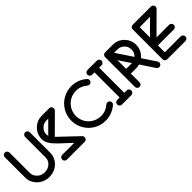

<svg xmlns="http://www.w3.org/2000/svg" viewBox="228 -2044 3352 3352"><g transform="rotate(-45 1903.5 -368.5)"><path d="M22 -233.9C22 -181.6 35.6 -133.3 63.5 -88.4C91.3 -43.5 128.4 -7.8 175.8 18.6C223.1 44.9 274.9 58.1 330.1 58.1C385.3 58.1 436.5 45.9 483.4 21C530.8 -3.9 568.4 -38.6 596.2 -83.5C624 -128.4 638.2 -178.7 638.2 -233.9V-736.8C638.2 -752.9 632.3 -766.6 621.1 -777.8C609.9 -789.1 596.2 -794.9 580.6 -794.9C564.9 -794.9 551.3 -789.1 540 -777.8C528.8 -766.6 522.9 -752.9 522.9 -736.8V-233.9C522.9 -181.6 504.4 -139.2 466.8 -106.4C429.7 -73.7 384.3 -57.1 330.1 -57.1C276.9 -57.1 231 -74.7 193.4 -110.4C155.8 -146 137.2 -187.5 137.2 -233.9V-736.8C137.2 -752.9 131.8 -766.6 120.6 -777.8C109.4 -789.1 96.2 -794.9 80.1 -794.9C64 -794.9 50.3 -789.1 39.1 -777.8C27.8 -766.6 22 -752.9 22 -736.8V-233.9Z M758.8 -58.1C742.7 -58.1 729 -52.2 717.8 -41C706.5 -29.8 700.7 -16.1 700.7 0C700.7 16.1 706.5 29.8 717.8 41C729 52.2 742.7 58.1 758.8 58.1H1197.8C1222.7 58.1 1240.2 46.4 1250.5 22.5C1253.9 14.2 1255.9 5.9 1255.9 -2C1256.3 -16.1 1250.5 -28.8 1238.8 -41L1039.1 -231.4C962.4 -302.2 912.6 -349.1 890.6 -372.1L1214.8 -694.8C1226.1 -707 1231.9 -719.7 1231.9 -733.9C1231.9 -741.7 1230 -750 1226.6 -758.3C1216.8 -782.2 1199.2 -793.9 1173.8 -793.9H989.7C909.7 -793.9 841.3 -765.6 785.2 -709C729 -652.3 700.7 -584 700.7 -503.9C700.7 -464.4 708 -430.7 731.4 -391.1C743.7 -371.6 755.4 -354 767.1 -338.9C778.8 -323.7 796.9 -303.7 821.3 -279.3L884.8 -217.3L965.8 -142.6L1056.6 -58.1ZM815.4 -507.8C815.9 -555.2 833.5 -595.7 867.7 -628.4C901.9 -661.6 942.4 -678.2 989.7 -678.2H1034.7L822.8 -465.8C818.4 -476.6 815.9 -486.8 815.4 -496.1Z M1351.6 -584C1313 -517.1 1293.5 -445.3 1293.5 -368.2C1293.5 -291.5 1313 -219.7 1351.6 -152.8C1389.2 -88.4 1440.4 -37.6 1504.4 0C1570.8 38.6 1642.6 58.1 1720.2 58.1C1772.9 57.6 1824.2 48.3 1873.5 29.8C1921.4 11.2 1964.8 -15.1 2003.4 -48.8C2016.1 -60.1 2022.5 -74.2 2022.5 -91.3C2022.5 -105.5 2017.6 -118.7 2007.8 -129.9C1997.6 -142.1 1984.4 -148.4 1968.3 -149.4H1964.4C1950.2 -149.4 1937.5 -144.5 1926.3 -134.8C1898.4 -110.4 1867.2 -91.3 1832.5 -77.1C1796.4 -63 1758.8 -56.2 1720.2 -56.2C1664.1 -56.6 1611.3 -71.3 1562.5 -99.1C1515.6 -126.5 1478 -163.6 1450.2 -210.9C1422.4 -259.8 1408.2 -312 1408.2 -368.2C1408.2 -424.3 1422.4 -477.1 1450.2 -525.9C1478.5 -572.8 1516.1 -610.4 1562.5 -638.2C1610.8 -666 1663.6 -680.2 1720.2 -680.2C1758.8 -680.2 1796.4 -673.3 1832.5 -659.2C1867.2 -646 1898.4 -627 1926.3 -602.1C1937.5 -592.8 1950.7 -587.9 1964.8 -587.9H1967.8C1983.4 -588.4 1996.6 -594.7 2007.3 -606.9C2017.1 -618.2 2022 -630.9 2022 -645C2022 -662.6 2015.6 -676.8 2002.4 -688C1964.4 -722.2 1921.4 -748.5 1873.5 -767.1C1824.2 -785.6 1772.9 -794.9 1720.2 -794.9C1643.1 -794.9 1571.3 -775.4 1504.4 -736.8C1440.4 -699.2 1389.6 -647.9 1351.6 -584Z M2117.2 -58.1C2101.1 -58.1 2087.9 -52.2 2076.7 -41C2065.4 -29.8 2060.1 -16.1 2060.1 0C2060.1 16.1 2065.4 29.8 2076.7 41C2087.9 52.2 2101.1 58.1 2117.2 58.1H2351.1C2367.2 58.1 2380.4 52.2 2391.6 41C2402.8 29.8 2408.2 16.1 2408.2 0C2408.2 -16.1 2402.8 -29.8 2391.6 -41C2380.4 -52.2 2367.2 -58.1 2351.1 -58.1H2292V-678.2H2351.1C2382.8 -678.2 2408.2 -704.1 2408.2 -735.8C2408.2 -752 2402.8 -765.6 2391.6 -776.9C2380.4 -788.1 2367.2 -793.9 2351.1 -793.9H2117.2C2101.1 -793.9 2087.9 -788.1 2076.7 -776.9C2065.4 -765.6 2060.1 -752 2060.1 -735.8C2060.1 -704.1 2085.4 -678.2 2117.2 -678.2H2176.3V-58.1H2117.2Z M2496.1 0C2496.1 16.1 2501.5 29.8 2512.7 41C2523.9 52.2 2537.1 58.1 2553.2 58.1C2569.3 58.1 2582.5 52.2 2593.8 41C2605 29.8 2610.4 16.1 2610.4 0V-213.9H2742.2C2770 -213.9 2797.4 -217.8 2823.2 -226.1L2994.1 32.2C3002.9 45.4 3015.1 53.7 3030.8 56.6C3034.7 57.1 3038.6 57.6 3042.5 57.6C3053.7 57.6 3064.5 54.2 3074.2 47.9C3087.4 39.6 3095.7 27.3 3098.6 11.7C3099.1 7.3 3099.6 3.4 3099.6 -0.5C3100.1 -11.7 3096.7 -22.5 3090.3 -32.2L2925.3 -279.8C2958.5 -306.6 2984.4 -339.4 3003.4 -378.4C3022.5 -417.5 3032.2 -459.5 3032.2 -503.9C3032.2 -584 3003.9 -652.3 2947.3 -709C2890.6 -765.6 2822.3 -793.9 2742.2 -793.9H2560.1C2558.6 -794.4 2556.6 -794.4 2555.2 -794.4C2549.8 -794.4 2544.4 -793.5 2539.1 -792C2538.6 -791.5 2537.6 -791 2536.1 -791C2510.7 -783.2 2496.1 -762.7 2496.1 -735.8ZM2742.2 -678.2C2790.5 -678.2 2832 -661.1 2865.7 -627C2899.9 -592.8 2917 -551.8 2917 -503.9C2917.5 -453.1 2898.9 -410.6 2861.3 -376L2660.2 -678.2ZM2610.4 -545.9 2753.9 -330.1H2610.4Z M3178.7 0C3178.7 33.2 3202.6 58.1 3235.8 58.1H3685.5C3701.7 58.1 3715.3 52.2 3726.1 41C3737.3 29.8 3742.7 16.1 3742.7 0C3742.7 -16.1 3737.3 -29.8 3726.1 -41C3714.8 -52.2 3701.7 -58.1 3685.5 -58.1H3292.5V-228H3685.5C3701.7 -228 3715.3 -233.9 3726.1 -245.1C3737.3 -256.3 3742.7 -270 3742.7 -286.1C3742.7 -302.2 3737.3 -315.9 3726.1 -327.1C3714.8 -338.4 3701.7 -344.2 3685.5 -344.2H3374.5L3726.6 -694.8C3738.3 -707 3744.1 -719.7 3744.1 -733.9C3744.1 -741.7 3742.2 -750 3738.8 -758.3C3728.5 -782.2 3710.9 -793.9 3685.5 -793.9H3235.8C3202.6 -793.9 3178.7 -769 3178.7 -735.8ZM3292.5 -678.2H3546.9L3292.5 -424.8Z"/></g></svg>

Font: Nemoy
Style: Bold
Weight: 700
Designer: BSozoo
Foundry: BSozoo
Version: Version 001.000